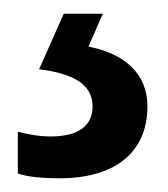

<svg xmlns="http://www.w3.org/2000/svg" viewBox="-20 -20 245 280"><path d="M195 135C195 87 161 58 109 48L130 0H73L37 81C85 87 115 102 115 135C115 163 95 179 54 179C38 179 20 176 6 172V233C20 238 42 240 67 240C148 240 195 202 195 135Z"/></svg>

Font: Noto Sans Myanmar UI Condensed Medium
Style: Regular
Weight: 500
Width: 3
Designer: Monotype Design Team
Foundry: Monotype Imaging Inc.
Version: Version 2.103